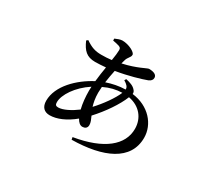

<svg xmlns="http://www.w3.org/2000/svg" viewBox="-122 -819 1244 1114"><g transform="rotate(30 500.0 -262.0)"><path d="M340 -398C363 -398 387 -400 411 -402C406 -370 400 -335 397 -302C301 -252 207 -161 207 -62C207 -19 230 2 266 2C313 2 370 -22 424 -67C435 -47 448 -35 464 -35C480 -35 495 -43 495 -64C495 -82 487 -98 478 -118C536 -181 589 -258 613 -319C690 -305 735 -248 735 -177C735 -69 638 13 445 45L448 61C657 58 807 -7 807 -159C807 -248 737 -332 622 -346C623 -355 621 -363 613 -371C599 -388 575 -396 547 -402L540 -391C563 -377 575 -365 574 -348C530 -347 488 -338 450 -325C454 -353 459 -382 465 -410C546 -423 627 -447 661 -460C677 -467 685 -476 685 -490C685 -509 666 -520 632 -520C621 -520 570 -487 477 -467L483 -489C490 -517 508 -523 508 -542C508 -559 460 -585 416 -585C402 -585 383 -577 369 -571V-558C385 -555 400 -552 412 -548C424 -543 427 -539 427 -526C427 -511 424 -486 419 -456C397 -453 373 -452 350 -452C310 -452 282 -461 243 -488L233 -480C257 -425 283 -398 340 -398ZM567 -322C548 -276 502 -212 458 -165C451 -188 445 -216 445 -253L447 -292C488 -312 527 -321 567 -322ZM406 -117C366 -87 319 -62 286 -62C270 -62 265 -69 265 -86C265 -135 314 -211 394 -263L393 -236C393 -196 397 -153 406 -117Z"/></g></svg>

Font: Source Han Serif CN Medium
Style: Regular
Weight: 500
Designer: Ryoko NISHIZUKA 西塚涼子 (kana & ideographs); Frank Grießhammer (Latin, Greek & Cyrillic); Wenlong ZHANG 张文龙 (bopomofo); San
Foundry: Adobe
Version: Version 2.002;hotconv 1.1.0;makeotfexe 2.6.0